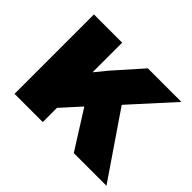

<svg xmlns="http://www.w3.org/2000/svg" viewBox="-116 -654 889 889"><g transform="rotate(45 328.5 -210.0)"><path d="M240 -276 290 -337 408 -470H628L442 -265L657 50H443L325 -137L240 -43V50H55V-470H240Z"/></g></svg>

Font: OA Gothic ExtraBold
Style: Regular
Weight: 800
Designer: Choi Chi-young, Lee Jaesang, Lee Juhyun, Han Dohee
Foundry: DDUNGSANG CORP.
Version: Version 1.000;Build 20210203